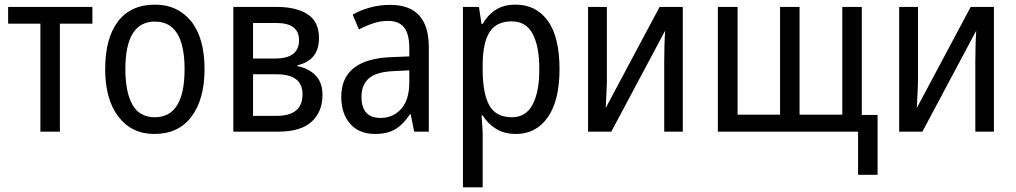

<svg xmlns="http://www.w3.org/2000/svg" viewBox="-20 -567 4377 827"><path d="M378 -537H15V-465H154V0H238V-465H378Z M648 -547Q543 -547 488 -474.5Q433 -402 433 -269Q433 -139 490 -64.5Q547 10 645 10Q749 10 805 -65Q861 -140 861 -269Q861 -404 803 -475.5Q745 -547 648 -547ZM647 -474Q775 -474 775 -269Q775 -62 647 -62Q581 -62 550.5 -116Q520 -170 520 -269Q520 -474 647 -474Z M1175 -537H985V0H1179Q1276 0 1322.5 -43Q1369 -86 1369 -158Q1369 -213 1338 -243.5Q1307 -274 1261 -282V-286Q1354 -307 1354 -403Q1354 -474 1305 -505.5Q1256 -537 1175 -537ZM1166 -315H1070V-468H1170Q1268 -468 1268 -394Q1268 -315 1166 -315ZM1172 -68H1070V-247H1172Q1283 -247 1283 -161Q1283 -68 1172 -68Z M1743 -213Q1743 -137 1708 -98Q1673 -59 1619 -59Q1537 -59 1537 -150Q1537 -202 1569.5 -230Q1602 -258 1680 -261L1743 -264ZM1499 -504 1526 -440Q1556 -456 1587.5 -466.5Q1619 -477 1652 -477Q1697 -477 1720 -449.5Q1743 -422 1743 -358V-324L1667 -321Q1450 -313 1450 -150Q1450 -77 1488.5 -33.5Q1527 10 1595 10Q1649 10 1683.5 -11Q1718 -32 1746 -75H1749L1764 0H1827V-364Q1827 -546 1661 -546Q1615 -546 1573.5 -534.5Q1532 -523 1499 -504Z M2303 -269Q2303 -171 2274 -116.5Q2245 -62 2185 -62Q2116 -62 2087.5 -113.5Q2059 -165 2059 -267V-286Q2059 -382 2088.5 -428.5Q2118 -475 2184 -475Q2246 -475 2274.5 -421Q2303 -367 2303 -269ZM2059 -464H2054L2043 -537H1974V240H2059V10Q2059 -7 2057 -29Q2055 -51 2054 -70H2059Q2080 -35 2116 -12.5Q2152 10 2203 10Q2289 10 2339.5 -62Q2390 -134 2390 -269Q2390 -408 2339.5 -477.5Q2289 -547 2201 -547Q2150 -547 2115.5 -525Q2081 -503 2059 -464Z M2513 -537V0H2613L2845 -435Q2843 -409 2842 -370.5Q2841 -332 2841 -305V0H2921V-537H2821L2589 -102Q2590 -129 2592 -164Q2594 -199 2594 -223V-537Z M3608 -537V-73H3424V-537H3340V-73H3157V-537H3072V0H3676V186H3760V-72H3692V-537Z M3853 -537V0H3953L4185 -435Q4183 -409 4182 -370.5Q4181 -332 4181 -305V0H4261V-537H4161L3929 -102Q3930 -129 3932 -164Q3934 -199 3934 -223V-537Z"/></svg>

Font: Noto Sans UI SemiCondensed
Style: Regular
Weight: 400
Width: 4
Designer: Monotype Design Team
Foundry: Monotype Imaging Inc.
Version: 1.001